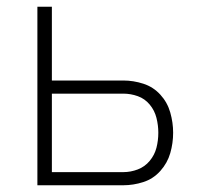

<svg xmlns="http://www.w3.org/2000/svg" viewBox="-20 -550 616 570"><path d="M91 0H346Q376 0 405.5 -9.5Q435 -19 456 -42.5Q477 -66 485.5 -95.5Q494 -125 494 -156Q494 -186 485.5 -216Q477 -246 456 -269Q435 -292 405.5 -301.5Q376 -311 346 -311H134V-530H91ZM134 -39V-272H346Q368 -272 389 -264.5Q410 -257 424.5 -239.5Q439 -222 444.5 -200Q450 -178 450 -156Q450 -133 444.5 -111.5Q439 -90 424.5 -72.5Q410 -55 389 -47Q368 -39 346 -39Z"/></svg>

Font: Iosevka Sparkle Extralight
Style: Regular
Weight: 200
Designer: Belleve Invis
Foundry: Belleve Invis
Version: Version 4.5.0; ttfautohint (v1.8.3)